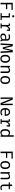

<svg xmlns="http://www.w3.org/2000/svg" viewBox="4988 -5800 825 10840"><g transform="rotate(90 5400.0 -380.5)"><path d="M225 -617H534L544 -689H138V0H225V-306H495V-376H225Z M900 -773C864 -773 840 -748 840 -714C840 -680 864 -655 900 -655C937 -655 962 -680 962 -714C962 -748 937 -773 900 -773ZM967 -527H726V-460H883V-67H721V0H1115V-67H967Z M1656 -538C1561 -538 1507 -488 1467 -402L1451 -527H1305V-462H1388V-65H1305V0H1579V-65H1472V-287C1506 -403 1564 -461 1645 -461H1650V-348H1718L1730 -527C1707 -533 1685 -538 1656 -538Z M2278 -115V-368C2278 -472 2212 -538 2081 -538C2029 -538 1973 -528 1908 -505L1931 -441C1985 -460 2033 -468 2068 -468C2146 -468 2193 -440 2193 -363V-320H2115C1956 -320 1869 -259 1869 -151C1869 -53 1933 11 2039 11C2107 11 2166 -14 2204 -63C2218 -15 2255 6 2300 12L2321 -48C2291 -57 2278 -73 2278 -115ZM2060 -52C1991 -52 1959 -86 1959 -152C1959 -220 2001 -262 2117 -262H2193V-127C2162 -80 2112 -52 2060 -52Z M2931 -689H2809L2702 -217L2590 -689H2469L2430 0H2512L2530 -360C2535 -446 2534 -571 2532 -609L2656 -124H2743L2859 -609C2859 -575 2859 -455 2865 -360L2886 0H2970Z M3301 -538C3153 -538 3073 -425 3073 -263C3073 -97 3152 11 3300 11C3447 11 3527 -102 3527 -264C3527 -430 3449 -538 3301 -538ZM3301 -469C3391 -469 3436 -403 3436 -264C3436 -123 3391 -58 3300 -58C3209 -58 3164 -123 3164 -263C3164 -403 3210 -469 3301 -469Z M3700 0H3784V-383C3812 -425 3865 -471 3927 -471C4006 -471 4017 -428 4017 -320V0H4101V-382C4101 -480 4056 -538 3953 -538C3891 -538 3821 -507 3779 -453L3772 -527H3700Z M4501 -538C4353 -538 4273 -425 4273 -263C4273 -97 4352 11 4500 11C4647 11 4727 -102 4727 -264C4727 -430 4649 -538 4501 -538ZM4501 -469C4591 -469 4636 -403 4636 -264C4636 -123 4591 -58 4500 -58C4409 -58 4364 -123 4364 -263C4364 -403 4410 -469 4501 -469Z M5795 0H5917V-689H5836V-344C5836 -220 5847 -109 5848 -81L5601 -689H5483V0H5564V-345C5564 -451 5554 -575 5552 -605Z M6167 -234H6521C6522 -245 6523 -261 6523 -279C6523 -439 6441 -538 6308 -538C6168 -538 6079 -422 6079 -263C6079 -99 6166 11 6320 11C6385 11 6451 -12 6500 -50L6461 -106C6414 -75 6374 -59 6320 -59C6239 -59 6171 -112 6167 -234ZM6309 -469C6389 -469 6439 -411 6441 -298H6167C6174 -414 6231 -469 6309 -469Z M7056 -538C6961 -538 6907 -488 6867 -402L6851 -527H6705V-462H6788V-65H6705V0H6979V-65H6872V-287C6906 -403 6964 -461 7045 -461H7050V-348H7118L7130 -527C7107 -533 7085 -538 7056 -538Z M7616 -749V-475C7580 -516 7535 -538 7474 -538C7345 -538 7268 -421 7268 -263C7268 -99 7331 11 7469 11C7526 11 7579 -14 7618 -69L7626 0H7700V-739ZM7496 -470C7545 -470 7587 -445 7616 -402V-140C7587 -96 7546 -56 7486 -56C7403 -56 7359 -126 7359 -263C7359 -402 7409 -470 7496 -470Z M8625 -617H8934L8944 -689H8538V0H8625V-306H8895V-376H8625Z M9301 -538C9153 -538 9073 -425 9073 -263C9073 -97 9152 11 9300 11C9447 11 9527 -102 9527 -264C9527 -430 9449 -538 9301 -538ZM9301 -469C9391 -469 9436 -403 9436 -264C9436 -123 9391 -58 9300 -58C9209 -58 9164 -123 9164 -263C9164 -403 9210 -469 9301 -469Z M9700 0H9784V-383C9812 -425 9865 -471 9927 -471C10006 -471 10017 -428 10017 -320V0H10101V-382C10101 -480 10056 -538 9953 -538C9891 -538 9821 -507 9779 -453L9772 -527H9700Z M10719 -27 10686 -84C10658 -69 10624 -59 10585 -59C10513 -59 10484 -90 10484 -148V-461H10656L10667 -527H10484V-656L10400 -646V-527H10279V-461H10400V-147C10400 -55 10464 11 10577 11C10627 11 10682 -3 10719 -27Z"/></g></svg>

Font: FiraMono Nerd Font
Style: Regular
Weight: 400
Designer: Carrois Corporate & Edenspiekermann AG
Foundry: Carrois Corporate GbR & Edenspiekermann AG
Version: Version 003.206;Nerd Fonts 3.3.0